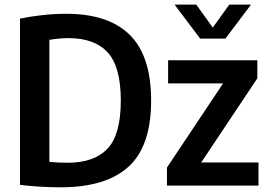

<svg xmlns="http://www.w3.org/2000/svg" viewBox="-20 -808 1168 836"><path d="M244.5 7.5Q203 7.5 158.2 5Q113.5 2.5 67 -3V-727Q113 -736.5 165 -742.2Q217 -748 268.5 -748Q452 -748 545 -656.2Q638 -564.5 638 -370Q638 -171.5 539.5 -82Q441 7.5 244.5 7.5ZM276 -99.5Q390 -99.5 448 -160.5Q506 -221.5 506 -370.5Q506 -517.5 448.8 -579.8Q391.5 -642 278.5 -642Q238.5 -642 195 -634.5V-103Q216.5 -101 236 -100.2Q255.5 -99.5 276 -99.5ZM707 0V-78.5L951.5 -445H712V-545.5H1100.5V-467L856 -100.5H1105.5V0ZM851.5 -640 740 -788H834.5L906.5 -688L978.5 -788H1073L961.5 -640Z"/></svg>

Font: Encode Sans SemiCondensed SemiCondensed SemiBold
Style: Regular
Weight: 600
Width: 4
Designer: Multiple Designers
Foundry: Impallari Type
Version: Version 3.000; ttfautohint (v1.8.3) -l 8 -r 50 -G 200 -x 14 